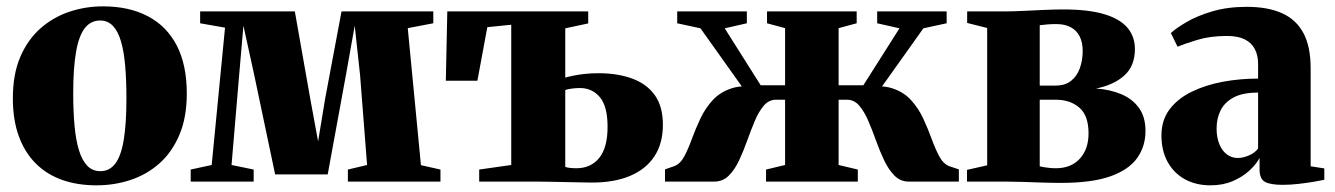

<svg xmlns="http://www.w3.org/2000/svg" viewBox="-20 -558 4101 590"><path d="M19.5 -256Q19.5 -329.5 42.2 -382.8Q65 -436 104 -470.5Q143 -505 192.8 -521.8Q242.5 -538.5 296.5 -538.5Q376.5 -538.5 434.2 -508.2Q492 -478 523 -418.5Q554 -359 554 -270.5Q554 -197 531.2 -143.5Q508.5 -90 469.8 -55.8Q431 -21.5 381.2 -5Q331.5 11.5 276.5 11.5Q218 11.5 170.8 -5.2Q123.5 -22 89.8 -55.8Q56 -89.5 37.8 -139.5Q19.5 -189.5 19.5 -256ZM288.5 -32Q316.5 -32 334.2 -55.2Q352 -78.5 360.2 -128Q368.5 -177.5 368.5 -255Q368.5 -310 364.8 -354.5Q361 -399 352 -430.2Q343 -461.5 327.2 -478.2Q311.5 -495 288 -495Q259 -495 240.8 -471.8Q222.5 -448.5 213.8 -399.2Q205 -350 205 -271Q205 -216 209 -172Q213 -128 222.5 -96.8Q232 -65.5 248 -48.8Q264 -32 288.5 -32Z M566 0V-37L630.5 -51L671.5 -473L595 -486.5V-523H886L933.5 -254L957.5 -123.5L979 -254L1029.5 -523H1311.5V-486.5L1233 -471.5L1273.5 -50.5L1333.5 -37V0H1049V-37L1108 -51L1086.5 -327L1070 -479L1043 -327.5L987 -22H825.5L761 -328.5L728 -479L715 -328.5L691.5 -51L759.5 -37V0Z M1799.5 3Q1789.5 3 1767 2.5Q1744.5 2 1717.8 1.5Q1691 1 1666.8 0.5Q1642.5 0 1629 0H1452.5V-37L1551 -51V-482L1477.5 -474.5L1447 -310H1350L1354.5 -523H1787.5V-486L1717 -471V-319.5Q1729 -323 1744.2 -326Q1759.5 -329 1778.2 -331Q1797 -333 1819.5 -333Q1877.5 -333 1922.2 -316.8Q1967 -300.5 1992 -265.8Q2017 -231 2017 -174.5Q2017 -117.5 1991.2 -78Q1965.5 -38.5 1916.8 -17.8Q1868 3 1799.5 3ZM1751 -41Q1795.5 -41 1821.2 -72.5Q1847 -104 1847 -168.5Q1847 -231.5 1823.2 -259.5Q1799.5 -287.5 1762 -287.5Q1750 -287.5 1737.2 -285.8Q1724.5 -284 1717 -281.5V-45Q1723 -43 1732.2 -42Q1741.5 -41 1751 -41Z M2023.5 0V-37.5L2052 -47.5Q2070.5 -54.5 2082.8 -77.5Q2095 -100.5 2106.2 -131.5Q2117.5 -162.5 2132.5 -194.2Q2147.5 -226 2170.8 -251Q2194 -276 2230.2 -287.2Q2266.5 -298.5 2320.5 -287.5L2298 -238.5L2132.5 -471L2061 -486.5V-523H2275V-486.5L2207 -471L2317.5 -296H2392.5V-471.5L2337 -486.5V-523H2612.5V-486.5L2557 -471.5V-296H2633L2744 -471L2675.5 -486.5V-523H2889V-486.5L2817.5 -471L2652 -238.5L2629.5 -287.5Q2684 -298.5 2720 -287.2Q2756 -276 2779 -251Q2802 -226 2816.8 -194.2Q2831.5 -162.5 2842.8 -131.5Q2854 -100.5 2866.5 -77.2Q2879 -54 2898 -47L2926.5 -37.5V0H2772.5Q2747 0 2729 -18Q2711 -36 2697.2 -64.8Q2683.5 -93.5 2672 -125.8Q2660.5 -158 2648.2 -186.5Q2636 -215 2620.5 -233.2Q2605 -251.5 2583 -251.5H2557V-51L2616 -37V0H2334V-37L2392.5 -51V-251.5H2364Q2342.5 -251.5 2327 -233.2Q2311.5 -215 2299.5 -186.5Q2287.5 -158 2276 -125.8Q2264.5 -93.5 2251 -64.8Q2237.5 -36 2219.2 -18Q2201 0 2175 0Z M3240.5 4Q3212.5 4 3182.2 3Q3152 2 3123 1Q3094 0 3070.5 0H2951.5V-36L3013.5 -50V-472L2952 -487.5V-523H3070Q3093 -523 3124 -524.5Q3155 -526 3188 -527.5Q3221 -529 3247.5 -529Q3324.5 -529 3373 -514.5Q3421.5 -500 3444.5 -472.8Q3467.5 -445.5 3467.5 -407.5Q3467.5 -355.5 3435.2 -326.2Q3403 -297 3348 -286Q3391.5 -283 3425.8 -268.5Q3460 -254 3480 -226.2Q3500 -198.5 3500 -155.5Q3500 -108.5 3474.5 -72.5Q3449 -36.5 3392.2 -16.2Q3335.5 4 3240.5 4ZM3224.5 -41Q3271 -41 3298 -70.2Q3325 -99.5 3325 -148Q3325 -203 3296.8 -227.2Q3268.5 -251.5 3225.5 -251.5H3175V-47Q3180.5 -45.5 3188.2 -44.2Q3196 -43 3205.5 -42Q3215 -41 3224.5 -41ZM3175 -295H3223.5Q3253 -295 3271.2 -309.5Q3289.5 -324 3298.2 -348.2Q3307 -372.5 3307 -401.5Q3307 -427.5 3297.8 -446Q3288.5 -464.5 3270.5 -474.2Q3252.5 -484 3226.5 -484Q3211.5 -484 3198.8 -483Q3186 -482 3175 -480.5Z M3699.5 11.5Q3655 11.5 3621 -7.2Q3587 -26 3568 -60.5Q3549 -95 3549 -141.5Q3549 -189 3574.2 -222.2Q3599.5 -255.5 3642.2 -276.2Q3685 -297 3737.8 -306.8Q3790.5 -316.5 3846 -316.5V-361.5Q3846 -388 3836 -407.2Q3826 -426.5 3805 -437Q3784 -447.5 3750.5 -447.5Q3699 -447.5 3659.5 -435.5Q3620 -423.5 3598.5 -414.5L3578 -456.5Q3593.5 -471 3625.8 -490Q3658 -509 3705 -523Q3752 -537 3811 -537Q3876.5 -537 3920 -517.2Q3963.5 -497.5 3985.5 -456Q4007.5 -414.5 4007.5 -348.5V-47L4049.5 -40.5V-5.5Q4038.5 -3 4017.5 0.5Q3996.5 4 3971 7Q3945.5 10 3921.5 10Q3885 10 3867.8 1.2Q3850.5 -7.5 3850.5 -38V-72.5Q3840.5 -53.5 3819.5 -34Q3798.5 -14.5 3768.2 -1.5Q3738 11.5 3699.5 11.5ZM3784 -72.5Q3798.5 -72.5 3817 -80Q3835.5 -87.5 3846 -101.5V-273.5Q3798.5 -273.5 3770.8 -258.5Q3743 -243.5 3730.8 -218.8Q3718.5 -194 3718.5 -163Q3718.5 -136 3726.8 -115.5Q3735 -95 3749.8 -83.8Q3764.5 -72.5 3784 -72.5Z"/></svg>

Font: Merriweather 96pt Black
Style: Regular
Weight: 900
Version: Version 2.100